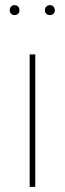

<svg xmlns="http://www.w3.org/2000/svg" viewBox="-20 -732 253 752"><path d="M37.1 -711.9Q45.9 -711.9 51 -706.3Q56.2 -700.7 56.2 -691.9Q56.2 -683.1 51 -678Q45.9 -672.9 37.1 -672.9Q28.8 -672.9 23.4 -678.2Q18.1 -683.6 18.1 -691.9Q18.1 -700.2 23.4 -706.1Q28.8 -711.9 37.1 -711.9ZM175.8 -711.9Q184.1 -711.9 189.5 -706.1Q194.8 -700.2 194.8 -691.9Q194.8 -683.6 189.5 -678.2Q184.1 -672.9 175.8 -672.9Q166.5 -672.9 161.1 -678.2Q155.8 -683.6 155.8 -691.9Q155.8 -700.7 161.4 -706.3Q167 -711.9 175.8 -711.9ZM118.2 -519V0H96.2V-519Z"/></svg>

Font: Fira Sans Compressed Thin
Style: Regular
Weight: 100
Width: 1
Designer: Carrois Corporate & Edenspiekermann AG
Foundry: Carrois Corporate GbR & Edenspiekermann AG
Version: Version 4.203;PS 004.203;hotconv 1.0.88;makeotf.lib2.5.64775